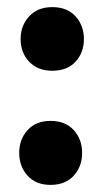

<svg xmlns="http://www.w3.org/2000/svg" viewBox="-20 -504 285 540"><path d="M38 -394Q38 -432 62 -458Q86 -484 127 -484Q169 -484 192.5 -458Q216 -432 216 -394Q216 -356 192.5 -330.5Q169 -305 127 -305Q86 -305 62 -330.5Q38 -356 38 -394ZM34 -74Q34 -112 57.5 -138Q81 -164 122 -164Q164 -164 187.5 -138Q211 -112 211 -74Q211 -36 187.5 -10Q164 16 122 16Q81 16 57.5 -10Q34 -36 34 -74Z"/></svg>

Font: Baloo 2
Style: Bold
Weight: 700
Designer: Sarang Kulkarni and Ek Type
Foundry: Ek Type
Version: Version 1.640;hotconv 1.0.111;makeotfexe 2.5.65597; ttfautoh